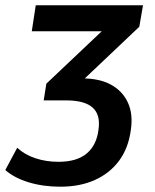

<svg xmlns="http://www.w3.org/2000/svg" viewBox="-58 -514 585 725"><path d="M170 191Q105 191 50.5 174.5Q-4 158 -38 128L7 44Q35 70 75.5 83.5Q116 97 163 97Q232 97 269.5 65.5Q307 34 314 -25Q322 -81 291.5 -108Q261 -135 191 -135H107L117 -198L360 -428L355 -396H62L77 -494H482L468 -413L238 -195L207 -218H252Q318 -218 361.5 -194Q405 -170 425 -126.5Q445 -83 436 -23Q427 45 392 92.5Q357 140 300.5 165.5Q244 191 170 191Z"/></svg>

Font: Nunito Sans 10pt SemiCondensed
Style: Bold Italic
Weight: 700
Width: 4
Italic angle: -9°
Designer: Vernon Adams
Foundry: Vernon Adams
Version: Version 3.101;gftools[0.9.27]